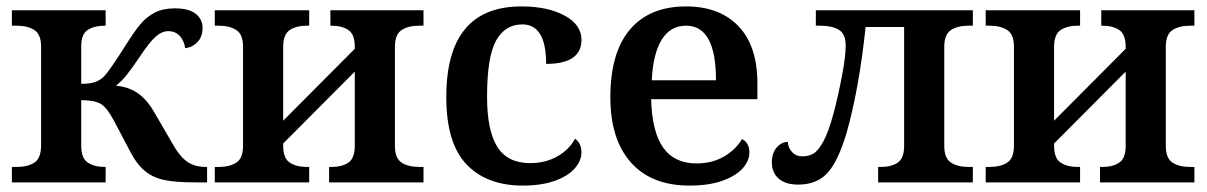

<svg xmlns="http://www.w3.org/2000/svg" viewBox="-20 -568 3760 598"><path d="M17 -48H32Q66 -48 87 -61.5Q108 -75 108 -116V-422Q108 -461 87 -474.5Q66 -488 32 -488H17V-536H309V-488H307Q274 -488 253.5 -475Q233 -462 233 -424V-307Q259 -307 274.5 -312Q290 -317 302 -328Q313 -339 331.5 -366Q350 -393 372 -428Q399 -471 418 -493.5Q437 -516 462.5 -529Q488 -542 525 -542Q568 -542 589.5 -525Q611 -508 611 -481Q611 -454 595.5 -437.5Q580 -421 557 -418Q553 -442 539.5 -456.5Q526 -471 504 -471Q484 -471 464.5 -453.5Q445 -436 418 -395Q391 -355 374.5 -334.5Q358 -314 341 -301Q380 -298 409.5 -277.5Q439 -257 463 -214L517 -121Q540 -80 563.5 -64Q587 -48 622 -48H625V0H586Q529 0 493.5 -7Q458 -14 432.5 -34.5Q407 -55 386 -95L336 -190Q314 -232 294.5 -244Q275 -256 233 -256V-114Q233 -75 253.5 -61.5Q274 -48 307 -48H309V0H17Z M649 -48H661Q695 -48 716 -61.5Q737 -75 737 -114V-422Q737 -461 716 -474.5Q695 -488 661 -488H649V-536H943V-488H936Q903 -488 882.5 -474.5Q862 -461 862 -422V-192L1085 -416V-422Q1085 -461 1065 -474.5Q1045 -488 1012 -488H1009V-536H1299V-488H1286Q1252 -488 1231 -474.5Q1210 -461 1210 -422V-114Q1210 -75 1231 -61.5Q1252 -48 1286 -48H1299V0H1005V-48H1012Q1045 -48 1065 -61.5Q1085 -75 1085 -114V-345L862 -121V-114Q862 -75 882.5 -61.5Q903 -48 936 -48H943V0H649Z M1370 -266Q1370 -548 1604 -548Q1686 -548 1738.5 -519.5Q1791 -491 1791 -444Q1791 -369 1681 -369Q1681 -492 1607 -492Q1553 -492 1525 -441.5Q1497 -391 1497 -267Q1497 -161 1529 -110.5Q1561 -60 1631 -60Q1679 -60 1716 -81Q1753 -102 1771 -136Q1791 -122 1791 -93Q1791 -68 1770.5 -44Q1750 -20 1708.5 -5Q1667 10 1608 10Q1496 10 1433 -56Q1370 -122 1370 -266Z M1881 -265Q1881 -404 1942 -476Q2003 -548 2117 -548Q2221 -548 2280 -486.5Q2339 -425 2339 -308V-259H2008Q2011 -156 2046 -107.5Q2081 -59 2149 -59Q2198 -59 2235 -80.5Q2272 -102 2291 -135Q2302 -130 2308 -119Q2314 -108 2314 -93Q2314 -67 2293 -43.5Q2272 -20 2230 -5Q2188 10 2127 10Q2009 10 1945 -62Q1881 -134 1881 -265ZM2210 -318Q2210 -488 2117 -488Q2068 -488 2041 -444.5Q2014 -401 2010 -318Z M2384 -63Q2384 -91 2399 -108.5Q2414 -126 2434 -126Q2434 -109 2446.5 -95Q2459 -81 2479 -81Q2499 -81 2514 -90Q2529 -99 2545 -128.5Q2561 -158 2577 -218Q2590 -267 2602 -329.5Q2614 -392 2614 -426Q2614 -462 2593 -475Q2572 -488 2534 -488H2521V-536H3010V-488H2997Q2963 -488 2942 -474.5Q2921 -461 2921 -422V-114Q2921 -75 2942 -61.5Q2963 -48 2997 -48H3010V0H2715V-48H2723Q2756 -48 2776 -61.5Q2796 -75 2796 -114V-484H2676Q2656 -293 2617 -155Q2590 -64 2556.5 -28.5Q2523 7 2466 7Q2427 7 2405.5 -11.5Q2384 -30 2384 -63Z M3050 -48H3062Q3096 -48 3117 -61.5Q3138 -75 3138 -114V-422Q3138 -461 3117 -474.5Q3096 -488 3062 -488H3050V-536H3344V-488H3337Q3304 -488 3283.5 -474.5Q3263 -461 3263 -422V-192L3486 -416V-422Q3486 -461 3466 -474.5Q3446 -488 3413 -488H3410V-536H3700V-488H3687Q3653 -488 3632 -474.5Q3611 -461 3611 -422V-114Q3611 -75 3632 -61.5Q3653 -48 3687 -48H3700V0H3406V-48H3413Q3446 -48 3466 -61.5Q3486 -75 3486 -114V-345L3263 -121V-114Q3263 -75 3283.5 -61.5Q3304 -48 3337 -48H3344V0H3050Z"/></svg>

Font: Noto Serif SemiBold
Style: Regular
Weight: 600
Designer: Monotype Design Team
Foundry: Monotype Imaging Inc.
Version: Version 1.001